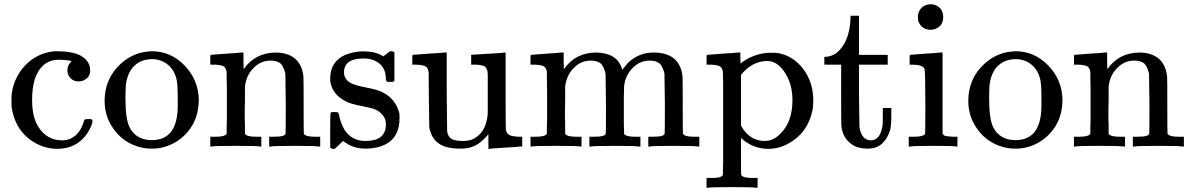

<svg xmlns="http://www.w3.org/2000/svg" viewBox="-20 -689 5602 903"><path d="M297 -358Q297 -381 312 -396L317 -402Q313 -403 307 -404Q284 -408 258 -408Q207 -408 178 -376Q131 -329 131 -219Q131 -136 162 -90Q202 -29 272 -29Q297 -29 316 -39Q357 -60 374 -117Q376 -125 379 -127Q383 -129 395 -129H409Q415 -123 415 -120Q415 -101 390 -61Q340 11 249 11Q200 11 154 -12Q55 -63 35 -182Q34 -186 34 -214Q34 -242 35 -247Q46 -326 98 -381Q150 -436 227 -447Q231 -447 236 -448H250Q378 -448 401 -380Q404 -371 404 -357Q404 -333 388 -320Q371 -306 349 -306Q327 -306 312 -321Q297 -336 297 -358Z M530 -371Q589 -436 669 -446Q691 -448 694 -448Q781 -448 845 -384Q915 -314 915 -215Q915 -198 910 -168Q898 -106 854 -59Q809 -12 746 4Q724 10 694 10Q664 10 641 4Q564 -16 519 -76Q472 -137 472 -214Q472 -306 530 -371ZM696 -411Q666 -411 639 -399Q582 -370 572 -290Q570 -266 570 -226Q570 -130 589 -91Q620 -30 694 -30Q816 -30 816 -193V-225Q816 -288 811 -313Q798 -373 748 -399Q721 -411 696 -411Z M1048 -437Q1069 -438 1087.5 -439.5Q1106 -441 1114 -442H1122H1125V-402L1126 -364L1127 -365Q1181 -442 1280 -442Q1395 -438 1407 -329Q1408 -324 1408 -190Q1408 -61 1409 -60Q1417 -46 1459 -46H1470H1486V0H1478Q1464 -3 1366 -3Q1268 -3 1254 0H1246V-46H1262H1270Q1323 -46 1323 -62Q1324 -63 1324 -200Q1322 -341 1322 -343Q1314 -376 1300 -390Q1283 -404 1252 -404Q1207 -404 1173 -370Q1138 -335 1132 -282V-264V-219Q1131 -201 1131 -168V-137Q1131 -116 1132 -107V-84V-66V-60Q1140 -46 1182 -46H1193H1209V0H1201Q1188 -3 1089 -3Q990 -3 977 0H969V-46H985H996Q1038 -46 1046 -60V-68V-91Q1046 -111 1047 -123V-162V-203V-270Q1046 -293 1046 -328V-351Q1043 -369 1032 -377Q1019 -384 987 -385H969V-408Q969 -431 971 -431Q974 -431 1048 -437Z M1767 -388Q1738 -414 1690 -414Q1598 -414 1598 -349Q1598 -338 1600 -332Q1609 -308 1631 -298Q1656 -286 1699 -278Q1757 -267 1777 -256Q1840 -226 1858 -157Q1859 -153 1859 -133Q1859 -62 1817 -26Q1774 10 1698 10Q1638 10 1594 -26L1586 -19L1577 -10Q1569 -2 1565 1L1554 11H1546Q1539 11 1533 5V-74Q1533 -142 1534 -149Q1534 -160 1538 -161Q1539 -162 1554 -162Q1566 -162 1570 -160Q1572 -158 1575 -146Q1582 -110 1601 -77Q1636 -26 1698 -26Q1795 -26 1795 -104Q1795 -133 1777 -151Q1760 -170 1735 -178Q1729 -180 1712.5 -183.5Q1696 -187 1687 -189Q1630 -200 1611 -210Q1544 -242 1534 -303Q1533 -306 1533 -318Q1533 -434 1674 -447Q1678 -448 1698 -447Q1738 -447 1768 -432L1783 -424L1792 -431Q1813 -447 1814 -448H1822Q1829 -448 1835 -442V-310L1829 -304H1801Q1795 -310 1795 -316Q1795 -363 1767 -388Z M2001 -437Q2023 -438 2042 -439.5Q2061 -441 2070 -442H2078H2081V-261Q2083 -73 2083 -71Q2087 -45 2105 -35Q2121 -26 2158 -26Q2186 -26 2205 -35Q2263 -63 2273 -144Q2273 -150 2274 -161V-202V-248V-295V-335L2273 -351Q2270 -369 2259 -377Q2246 -384 2214 -385H2196V-431L2204 -432Q2213 -432 2232 -433.5Q2251 -435 2273 -436Q2346 -440 2351 -442H2358V-264Q2358 -83 2359 -81Q2362 -61 2374 -55Q2384 -48 2418 -46H2436V0H2428Q2420 1 2401 2.5Q2382 4 2361 5Q2289 9 2284 11H2277V-58Q2236 -8 2196 3Q2178 10 2143 10Q2078 10 2044 -14Q2010 -36 1999 -89Q1999 -91 1997 -226Q1996 -299 1996 -348Q1994 -362 1990 -369Q1980 -385 1930 -385H1919V-408Q1919 -431 1921 -431Q1925 -431 2001 -437Z M2554 -437Q2575 -438 2593.5 -439.5Q2612 -441 2620 -442H2628H2631V-402L2632 -364L2633 -365Q2687 -442 2786 -442Q2883 -439 2905 -366L2907 -361Q2931 -391 2934 -394Q2985 -442 3053 -442Q3178 -442 3190 -329Q3191 -324 3191 -190Q3191 -61 3192 -60Q3200 -46 3242 -46H3253H3269V0H3261Q3248 -3 3149 -3Q3050 -3 3037 0H3029V-46H3045H3053Q3106 -46 3106 -62Q3107 -63 3107 -200Q3105 -341 3105 -343Q3097 -376 3083 -390Q3066 -404 3035 -404Q2990 -404 2956 -370Q2921 -335 2915 -282V-264Q2914 -252 2914 -219V-168V-137V-107Q2914 -91 2915 -84V-66V-60Q2923 -46 2965 -46H2976H2992V0H2984Q2970 -3 2872 -3Q2774 -3 2760 0H2752V-46H2768H2776Q2829 -46 2829 -62Q2830 -63 2830 -200Q2828 -341 2828 -343Q2820 -376 2806 -390Q2789 -404 2758 -404Q2713 -404 2679 -370Q2644 -335 2638 -282V-264V-219Q2637 -201 2637 -168V-137Q2637 -116 2638 -107V-84V-66V-60Q2646 -46 2688 -46H2699H2715V0H2707Q2694 -3 2595 -3Q2496 -3 2483 0H2475V-46H2491H2502Q2544 -46 2552 -60V-68V-91Q2552 -111 2553 -123V-162V-203V-270Q2552 -293 2552 -328V-351Q2549 -369 2538 -377Q2525 -384 2493 -385H2475V-408Q2475 -431 2477 -431Q2480 -431 2554 -437Z M3383 -437Q3404 -438 3423 -439.5Q3442 -441 3451 -442H3459H3462V-416L3463 -390L3471 -397Q3533 -441 3609 -441Q3627 -441 3641 -439Q3711 -426 3758 -364Q3805 -302 3805 -216Q3805 -203 3803 -181Q3792 -115 3755 -69Q3715 -21 3655 1Q3626 11 3593 11Q3526 11 3473 -33L3465 -40V45Q3465 133 3466 134Q3474 148 3516 148H3527H3543V194H3535Q3521 191 3423 191Q3325 191 3311 194H3303V148H3319H3330Q3372 148 3380 134V126V106Q3380 88 3381 77V38V-7V-56V-106V-177V-243V-297Q3380 -313 3380 -336V-351Q3377 -369 3366 -377Q3353 -384 3321 -385H3303V-408Q3303 -431 3305 -431Q3309 -431 3383 -437ZM3465 -337V-98Q3505 -26 3577 -26Q3619 -26 3653 -63Q3707 -118 3707 -218Q3707 -288 3676 -340Q3644 -394 3602 -401Q3599 -402 3588 -402Q3518 -402 3465 -337Z M3980 -615H4020V-431H4155V-385H4020V-241Q4022 -104 4022 -100Q4022 -83 4028 -68Q4041 -29 4077 -29Q4120 -29 4131 -100Q4132 -105 4132 -146V-181H4172V-146Q4172 -102 4167 -80Q4157 -42 4130 -15Q4104 10 4060 10Q4005 10 3974 -20Q3941 -49 3937 -100Q3936 -105 3936 -248V-385H3857V-422H3866Q3903 -425 3929 -454Q3975 -502 3980 -600Z M4400 -652Q4416 -636 4416 -609Q4416 -573 4389 -558Q4375 -549 4357 -549Q4315 -549 4299 -589Q4297 -597 4297 -609Q4297 -636 4315 -653Q4331 -669 4359 -669Q4383 -668 4400 -652ZM4336 -437Q4357 -438 4375.5 -439.5Q4394 -441 4402 -442H4410H4413V-62Q4418 -52 4425 -50Q4431 -48 4460 -46H4483V0H4475Q4464 -3 4371 -3Q4280 -3 4262 0H4254V-46H4270H4281Q4323 -46 4331 -60Q4332 -61 4332 -205Q4332 -356 4328 -365Q4320 -385 4269 -385H4258V-408Q4258 -431 4260 -431Q4264 -431 4336 -437Z M4592 -371Q4651 -436 4731 -446Q4753 -448 4756 -448Q4843 -448 4907 -384Q4977 -314 4977 -215Q4977 -198 4972 -168Q4960 -106 4916 -59Q4871 -12 4808 4Q4786 10 4756 10Q4726 10 4703 4Q4626 -16 4581 -76Q4534 -137 4534 -214Q4534 -306 4592 -371ZM4758 -411Q4728 -411 4701 -399Q4644 -370 4634 -290Q4632 -266 4632 -226Q4632 -130 4651 -91Q4682 -30 4756 -30Q4878 -30 4878 -193V-225Q4878 -288 4873 -313Q4860 -373 4810 -399Q4783 -411 4758 -411Z M5110 -437Q5131 -438 5149.5 -439.5Q5168 -441 5176 -442H5184H5187V-402L5188 -364L5189 -365Q5243 -442 5342 -442Q5457 -438 5469 -329Q5470 -324 5470 -190Q5470 -61 5471 -60Q5479 -46 5521 -46H5532H5548V0H5540Q5526 -3 5428 -3Q5330 -3 5316 0H5308V-46H5324H5332Q5385 -46 5385 -62Q5386 -63 5386 -200Q5384 -341 5384 -343Q5376 -376 5362 -390Q5345 -404 5314 -404Q5269 -404 5235 -370Q5200 -335 5194 -282V-264V-219Q5193 -201 5193 -168V-137Q5193 -116 5194 -107V-84V-66V-60Q5202 -46 5244 -46H5255H5271V0H5263Q5250 -3 5151 -3Q5052 -3 5039 0H5031V-46H5047H5058Q5100 -46 5108 -60V-68V-91Q5108 -111 5109 -123V-162V-203V-270Q5108 -293 5108 -328V-351Q5105 -369 5094 -377Q5081 -384 5049 -385H5031V-408Q5031 -431 5033 -431Q5036 -431 5110 -437Z"/></svg>

Font: KaTeX_Main
Style: Regular
Weight: 400
Version: Version